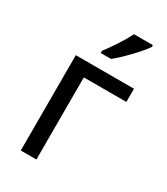

<svg xmlns="http://www.w3.org/2000/svg" viewBox="-190 -850 813 935"><g transform="rotate(30 216.5 -383.0)"><path d="M412.1 -461.9H172.9V0H85V-536.1H412.1ZM184.6 -618.2Q203.1 -641.6 231.7 -684.8Q260.3 -728 279.8 -766.1H385.7V-755.9Q364.3 -724.6 318.8 -677.2Q273.4 -629.9 242.7 -606H184.6Z"/></g></svg>

Font: NotoSans
Style: Regular
Weight: 400
Designer: Monotype Design team
Foundry: Monotype Imaging Inc.
Version: Version 1.04; ttfautohint (v1.4.1)